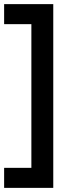

<svg xmlns="http://www.w3.org/2000/svg" viewBox="-20 -790 355 930"><path d="M132 120V-770H238V120ZM0 120V23H202V120ZM0 -673V-770H202V-673Z"/></svg>

Font: Radio Canada Big Medium
Style: Regular
Weight: 500
Designer: Étienne Aubert Bonn
Foundry: Coppers and Brasses
Version: Version 1.001